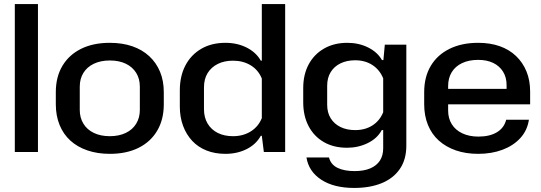

<svg xmlns="http://www.w3.org/2000/svg" viewBox="-20 -749 2664 946"><path d="M53 0V-729H167V0Z M521 9Q460 9 410.5 -8Q361 -25 326.5 -56.5Q292 -88 273.5 -133.5Q255 -179 255 -235V-295Q255 -370 287.5 -424.5Q320 -479 379.5 -508.5Q439 -538 521 -538Q583 -538 632 -521Q681 -504 715.5 -472Q750 -440 768.5 -395.5Q787 -351 787 -295V-235Q787 -160 754.5 -105Q722 -50 662.5 -20.5Q603 9 521 9ZM521 -78Q566 -78 599.5 -94Q633 -110 651 -139.5Q669 -169 669 -207V-322Q669 -361 651 -390Q633 -419 600 -435Q567 -451 521 -451Q476 -451 442.5 -435Q409 -419 391 -390Q373 -361 373 -322V-207Q373 -169 391 -139.5Q409 -110 442.5 -94Q476 -78 521 -78Z M1091 9Q1039 9 997.5 -7.5Q956 -24 927 -55Q898 -86 882 -129Q866 -172 866 -224V-304Q866 -374 893.5 -426.5Q921 -479 971.5 -508.5Q1022 -538 1091 -538Q1149 -538 1195.5 -514.5Q1242 -491 1265 -450H1270V-729H1385V0H1280L1270 -80H1265Q1242 -38 1195.5 -14.5Q1149 9 1091 9ZM1128 -78Q1178 -78 1215.5 -101.5Q1253 -125 1270 -167V-362Q1253 -404 1215.5 -427Q1178 -450 1128 -450Q1085 -450 1053 -434Q1021 -418 1003 -389Q985 -360 985 -318V-211Q985 -170 1003 -140Q1021 -110 1053 -94Q1085 -78 1128 -78Z M1725 177Q1625 177 1563 136.5Q1501 96 1490 27H1601Q1610 62 1643 78Q1676 94 1727 94Q1773 94 1804.5 80.5Q1836 67 1852 42Q1868 17 1868 -18V-108H1861Q1839 -67 1792 -44Q1745 -21 1690 -21Q1624 -21 1575.5 -49Q1527 -77 1500.5 -127.5Q1474 -178 1474 -245V-315Q1474 -382 1501 -432Q1528 -482 1577 -510Q1626 -538 1691 -538Q1748 -538 1794 -515Q1840 -492 1862 -453H1869L1876 -529H1982V-31Q1982 37 1950 83.5Q1918 130 1860.5 153.5Q1803 177 1725 177ZM1730 -108Q1779 -108 1815 -131Q1851 -154 1868 -196V-363Q1851 -405 1815 -428.5Q1779 -452 1730 -452Q1689 -452 1658 -437Q1627 -422 1609.5 -394Q1592 -366 1592 -326V-233Q1592 -194 1609.5 -166Q1627 -138 1658 -123Q1689 -108 1730 -108Z M2336 9Q2275 9 2226 -8Q2177 -25 2142 -56.5Q2107 -88 2088.5 -133.5Q2070 -179 2070 -235V-295Q2070 -370 2102.5 -424.5Q2135 -479 2195 -508.5Q2255 -538 2336 -538Q2395 -538 2442 -521.5Q2489 -505 2522.5 -473Q2556 -441 2574 -397Q2592 -353 2592 -298V-235H2170V-311H2488L2476 -294V-330Q2476 -368 2458.5 -396Q2441 -424 2410 -439Q2379 -454 2336 -454Q2290 -454 2256.5 -438Q2223 -422 2205.5 -393Q2188 -364 2188 -325V-204Q2188 -166 2206 -137Q2224 -108 2258 -92Q2292 -76 2337 -76Q2393 -76 2428.5 -97.5Q2464 -119 2474 -159H2586Q2578 -106 2543.5 -68.5Q2509 -31 2455.5 -11Q2402 9 2336 9Z"/></svg>

Font: Hubot Sans Medium
Style: Regular
Weight: 500
Designer: Deni Anggara
Foundry: GitHub, Inc., Subsidiary of Microsoft Corporation
Version: Version 2.000